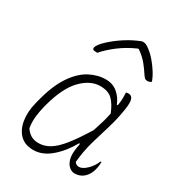

<svg xmlns="http://www.w3.org/2000/svg" viewBox="-195 -944 990 1075"><g transform="rotate(30 300.0 -406.0)"><path d="M339 -536Q384 -536 415 -510Q446 -484 462 -444H468Q473 -474 473 -494Q473 -514 472 -528Q478 -531 487 -531Q508 -531 515 -512Q522 -493 516 -451Q506 -381 486.5 -317.5Q467 -254 448.5 -190Q430 -126 423 -52Q432 -36 452 -36Q474 -36 501 -62Q528 -88 542 -123H548Q548 -111 546.5 -98.5Q545 -86 540 -67Q531 -37 512 -18Q486 8 448 8Q431 8 414.5 -5Q398 -18 389.5 -45Q381 -72 387 -115Q389 -132 393 -151H387Q347 -80 294 -35Q241 10 183 10Q127 10 95.5 -22.5Q64 -55 56 -108.5Q48 -162 64 -224L68 -240Q96 -352 139.5 -416.5Q183 -481 234.5 -508.5Q286 -536 339 -536ZM104 -85Q118 -63 138.5 -50.5Q159 -38 189 -38Q225 -38 259 -58Q293 -78 331.5 -125.5Q370 -173 421 -256Q431 -286 440.5 -317.5Q450 -349 457 -384Q436 -436 409 -462Q382 -488 331 -488Q267 -488 210 -429.5Q153 -371 119 -246L115 -231Q105 -191 101.5 -155.5Q98 -120 104 -85ZM408 -822H417Q424 -822 433.5 -818.5Q443 -815 465 -797Q482 -784 502 -760.5Q522 -737 540 -709Q558 -681 568 -653Q556 -644 543 -644Q533 -644 527 -648.5Q521 -653 511 -668Q495 -693 473 -720.5Q451 -748 413 -775H407Q346 -748 299 -712Q252 -676 222 -641H212Q197 -641 193 -646Q189 -651 191 -659Q194 -669 203.5 -681.5Q213 -694 232 -712Q270 -747 315 -775.5Q360 -804 408 -822Z"/></g></svg>

Font: Recursive Sn Csl St Lt
Style: Italic
Weight: 300
Italic angle: -15°
Version: Version 1.079;hotconv 1.0.112;makeotfexe 2.5.65598; ttfautoh